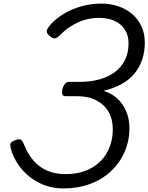

<svg xmlns="http://www.w3.org/2000/svg" viewBox="-20 -1035 830 1074"><path d="M336 19Q267 19 209 -7.5Q151 -34 109 -80Q67 -126 46 -185Q37 -214 37.5 -227.5Q38 -241 63 -250Q85 -259 95 -254.5Q105 -250 114 -227Q135 -174 167 -137Q199 -100 243.5 -80.5Q288 -61 347 -61Q410 -61 459 -80Q508 -99 542 -133Q576 -167 593.5 -213Q611 -259 611 -312Q611 -368 587.5 -409Q564 -450 519 -473.5Q474 -497 411 -497H345Q333 -497 329 -507Q325 -517 329 -537Q335 -557 344.5 -567Q354 -577 365 -577H426Q485 -577 535 -590.5Q585 -604 621.5 -631Q658 -658 678.5 -698.5Q699 -739 699 -792Q699 -827 687 -853.5Q675 -880 652.5 -898.5Q630 -917 599.5 -926Q569 -935 532 -935Q491 -935 453 -923.5Q415 -912 380 -890.5Q345 -869 314 -837Q296 -820 285 -820Q274 -820 255 -836Q238 -852 242 -865Q246 -878 264 -899Q295 -933 339 -959Q383 -985 436 -1000Q489 -1015 546 -1015Q596 -1015 640 -1000.5Q684 -986 718 -957.5Q752 -929 771 -888.5Q790 -848 790 -797Q790 -746 775.5 -702.5Q761 -659 732.5 -624Q704 -589 660.5 -565Q617 -541 559 -527Q605 -513 637 -483Q669 -453 686.5 -411Q704 -369 704 -318Q704 -248 677.5 -186.5Q651 -125 602 -78.5Q553 -32 485 -6.5Q417 19 336 19Z"/></svg>

Font: Playwrite AU QLD
Style: Regular
Weight: 400
Designer: Veronika Burian, José Scaglione
Foundry: TypeTogether
Version: Version 1.002